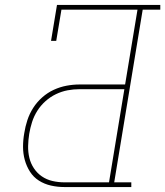

<svg xmlns="http://www.w3.org/2000/svg" viewBox="-20 -755 667 775"><path d="M240 0Q212 0 185.5 -6Q159 -12 137 -26Q115 -40 101 -62Q87 -84 80 -109.5Q73 -135 73 -162.5Q73 -190 78 -218Q82 -244 90.5 -270Q99 -296 114 -319.5Q129 -343 150.5 -362Q172 -381 197 -392.5Q222 -404 248.5 -409Q275 -414 301 -414H485L535 -716H228L207 -590H186L210 -735H627V-716H556L441 -19H510V0ZM420 -19 482 -395H301Q277 -395 253 -390.5Q229 -386 206 -375Q183 -364 163.5 -346.5Q144 -329 130.5 -307.5Q117 -286 109.5 -262.5Q102 -239 98 -215Q94 -190 93.5 -165.5Q93 -141 98.5 -118Q104 -95 117 -75.5Q130 -56 149 -43Q168 -30 191.5 -24.5Q215 -19 240 -19Z"/></svg>

Font: Iosevka HT Thin Extended
Style: Italic
Weight: 100
Width: 7
Italic angle: -9°
Monospace: yes
Designer: Belleve Invis
Foundry: Belleve Invis
Version: Version 32.3.0; ttfautohint (v1.8.4)